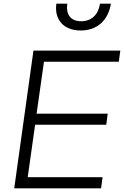

<svg xmlns="http://www.w3.org/2000/svg" viewBox="-20 -1019 671 1039"><path d="M57 0H527L535 -60H130L170 -344H555L563 -404H178L218 -685H623L631 -745H161ZM285 -999C273 -914 323 -854 417 -854C510 -854 567 -914 580 -999H521C513 -941 476 -904 419 -904C362 -904 336 -941 344 -999Z"/></svg>

Font: Mluvka Light
Style: Italic
Weight: 300
Italic angle: -8°
Designer: Modified by Jiří Krblich, Original typeface by Gumpita Rahayu
Foundry: Gumpita Rahayu & Jiří Krblich
Version: Version 2.000;Glyphs 3.1.1 (3134)